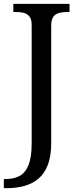

<svg xmlns="http://www.w3.org/2000/svg" viewBox="-31 -734 408 994"><path d="M-11 240V193H-2Q41 193 71 176.5Q101 160 117 119.5Q133 79 133 9V-604Q133 -634 121.5 -648.5Q110 -663 91.5 -667.5Q73 -672 51 -672H38V-714H329V-672H316Q294 -672 275 -667Q256 -662 245 -647Q234 -632 234 -600V8Q234 75 216.5 120Q199 165 168 191Q137 217 95.5 228.5Q54 240 6 240Z"/></svg>

Font: Noto Serif Ethiopic
Style: Regular
Weight: 400
Designer: Monotype Design Team
Foundry: Monotype Imaging Inc.
Version: Version 2.102